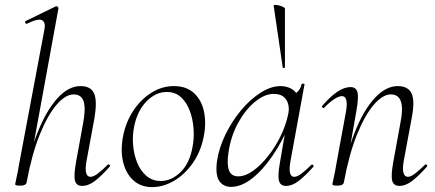

<svg xmlns="http://www.w3.org/2000/svg" viewBox="-20 -751 1780 785"><path d="M63 8Q50 8 46 6.5Q42 5 42 2Q42 -1 47.5 -24.5Q53 -48 57 -74L161 -627Q168 -659 152.5 -668Q137 -677 90 -654Q86 -652 83.5 -658Q81 -664 85 -665L208 -725Q212 -727 216 -723Q220 -719 219 -717L89 -6Q87 8 63 8ZM316 9Q292 9 286.5 -12.5Q281 -34 291 -89L320 -248Q331 -307 322 -336Q313 -365 281 -365Q248 -365 211.5 -323Q175 -281 142.5 -200.5Q110 -120 89 -6L78 -7Q99 -123 134.5 -211.5Q170 -300 215 -349.5Q260 -399 309 -399Q352 -399 365 -368.5Q378 -338 366 -267L333 -89Q328 -58 332.5 -43Q337 -28 350 -28Q362 -28 380 -41.5Q398 -55 420 -77Q424 -81 428 -77Q432 -73 428 -69Q395 -32 368.5 -11.5Q342 9 316 9Z M602 14Q556 14 525.5 -13.5Q495 -41 483.5 -88Q472 -135 483 -193Q494 -251 524.5 -297.5Q555 -344 598.5 -371.5Q642 -399 691 -399Q742 -399 773 -370.5Q804 -342 814 -295Q824 -248 813 -193Q801 -131 768 -84Q735 -37 691 -11.5Q647 14 602 14ZM637 -11Q681 -11 718 -47Q755 -83 767 -149Q774 -184 771.5 -223Q769 -262 756.5 -296.5Q744 -331 720.5 -353Q697 -375 662 -375Q617 -375 579.5 -337Q542 -299 529 -236Q521 -199 524 -160Q527 -121 540.5 -87Q554 -53 578.5 -32Q603 -11 637 -11Z M925 13Q893 13 876.5 -11Q860 -35 867 -91Q875 -146 901.5 -200.5Q928 -255 965.5 -300Q1003 -345 1045.5 -372Q1088 -399 1127 -399Q1145 -399 1162 -392.5Q1179 -386 1191 -371Q1203 -356 1205 -332L1167 -357Q1178 -359 1194 -373.5Q1210 -388 1213 -407Q1215 -410 1220.5 -409Q1226 -408 1225 -406L1167 -89Q1157 -28 1183 -28Q1195 -28 1213 -41.5Q1231 -55 1253 -77Q1256 -80 1260 -76Q1264 -72 1261 -69Q1228 -32 1201.5 -11.5Q1175 9 1149 9Q1126 9 1120.5 -12.5Q1115 -34 1125 -89L1149 -229L1165 -246Q1134 -172 1093.5 -113Q1053 -54 1009.5 -20.5Q966 13 925 13ZM954 -30Q983 -30 1014.5 -52.5Q1046 -75 1075.5 -112Q1105 -149 1127 -194Q1149 -239 1158 -283Q1166 -318 1150.5 -343Q1135 -368 1096 -367Q1060 -366 1021.5 -334Q983 -302 953.5 -248.5Q924 -195 914 -127Q907 -80 916 -55Q925 -30 954 -30ZM1136 -475 1099 -727Q1098 -731 1105 -731Q1112 -731 1121.5 -728.5Q1131 -726 1138 -722.5Q1145 -719 1145 -716V-476Q1145 -474 1140.5 -473Q1136 -472 1136 -475Z M1613 9Q1589 9 1583.5 -12.5Q1578 -34 1588 -89L1617 -248Q1641 -365 1578 -365Q1545 -365 1508.5 -323Q1472 -281 1439.5 -200.5Q1407 -120 1386 -6L1375 -7Q1396 -123 1431 -211.5Q1466 -300 1511.5 -349.5Q1557 -399 1606 -399Q1649 -399 1663 -368.5Q1677 -338 1663 -267L1630 -89Q1625 -58 1630 -43Q1635 -28 1648 -28Q1659 -28 1677 -41.5Q1695 -55 1717 -77Q1720 -81 1724.5 -77Q1729 -73 1725 -69Q1692 -32 1665.5 -11.5Q1639 9 1613 9ZM1360 8Q1347 8 1343 6.5Q1339 5 1339 2Q1339 -1 1344.5 -24.5Q1350 -48 1354 -74L1395 -297Q1405 -358 1378 -358Q1366 -358 1347 -346Q1328 -334 1306 -311Q1303 -307 1298.5 -311.5Q1294 -316 1298 -319Q1331 -357 1359.5 -376Q1388 -395 1413 -395Q1436 -395 1441.5 -373.5Q1447 -352 1437 -297L1386 -6Q1384 8 1360 8Z"/></svg>

Font: Cormorant Infant Light
Style: Italic
Weight: 300
Italic angle: -10°
Designer: Christian Thalmann (Catharsis Fonts)
Foundry: Catharsis Fonts
Version: Version 4.001